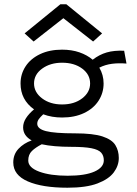

<svg xmlns="http://www.w3.org/2000/svg" viewBox="-20 -705 640 897"><path d="M270 -156Q222 -156 182 -171Q168 -158 161 -148Q154 -138 154 -127Q154 -103 194.5 -92.5Q235 -82 331 -82Q415 -82 459 -67.5Q503 -53 519 -27Q535 -1 535 33Q535 69 511.5 100.5Q488 132 435.5 152Q383 172 295 172Q178 172 110 142.5Q42 113 42 54Q42 16 66.5 -10Q91 -36 128 -49Q88 -71 88 -110Q88 -132 101.5 -153Q115 -174 139 -194Q76 -239 76 -315Q76 -359 99.5 -395Q123 -431 167 -452Q211 -473 270 -473Q315 -473 351 -460.5Q387 -448 413 -426Q444 -450 478.5 -460Q513 -470 560 -468L571 -408Q535 -411 503.5 -407Q472 -403 444 -389Q464 -355 464 -315Q464 -271 440.5 -234.5Q417 -198 373 -177Q329 -156 270 -156ZM270 -217Q327 -217 364 -245.5Q401 -274 401 -315Q401 -357 364 -384.5Q327 -412 270 -412Q215 -412 177 -384.5Q139 -357 139 -315Q139 -274 176.5 -245.5Q214 -217 270 -217ZM112 45Q112 78 163.5 97Q215 116 296 116Q378 116 421.5 96.5Q465 77 465 44Q465 22 452.5 8Q440 -6 407 -12.5Q374 -19 313 -19Q272 -19 237 -22Q202 -25 175 -31Q146 -16 129 0.5Q112 17 112 45ZM137 -511 95 -549 262 -685H290L457 -549L415 -511L276 -620Z"/></svg>

Font: Inconsolata Expanded
Style: Regular
Weight: 400
Width: 7
Monospace: yes
Designer: Raph Levien, Cyreal, Brenton Simpson
Foundry: Raph Levien, Cyreal, Google
Version: Version 3.000; ttfautohint (v1.8.2.53-6de2)